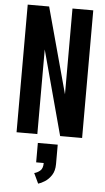

<svg xmlns="http://www.w3.org/2000/svg" viewBox="-63 -739 576 1049"><g transform="rotate(5 225.0 -215.0)"><path d="M45.5 0V-700H163L291 -229.5V-700H405V0H284.5L159.5 -464V0ZM166.5 154.5V48H275.5V154.5Q275.5 191.5 259.8 215.5Q244 239.5 223.2 252.5Q202.5 265.5 187.5 269.5L161 213.5Q177 210 192.5 197.5Q208 185 208 154.5Z"/></g></svg>

Font: Trispace Condensed Medium
Style: Regular
Weight: 500
Width: 3
Designer: Tyler Finck
Foundry: Etcetera Type Company
Version: Version 1.210; ttfautohint (v1.8.3)